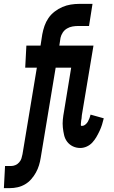

<svg xmlns="http://www.w3.org/2000/svg" viewBox="-70 -755 590 990"><path d="M-50 215 -44 101H-13Q-2 101 9 96.5Q20 92 28.5 82.5Q37 73 40.5 62Q44 51 46 40L120 -406H60L66 -520H139L148 -578Q152 -600 159.5 -621.5Q167 -643 180 -662Q193 -681 212 -695.5Q231 -710 252 -719Q273 -728 295 -731.5Q317 -735 338 -735H407L389 -621H333Q319 -621 304 -618.5Q289 -616 275.5 -608Q262 -600 253.5 -587Q245 -574 242 -560L236 -520H356L351 -406H217L140 58Q137 78 131 97.5Q125 117 115 135Q105 153 91 169Q77 185 59 195.5Q41 206 21 210.5Q1 215 -19 215ZM344 8Q323 8 305.5 -0.5Q288 -9 276.5 -24Q265 -39 260.5 -58.5Q256 -78 254 -98Q252 -118 254 -138.5Q256 -159 260 -180L297 -406H240L246 -520H412L352 -161Q352 -158 351.5 -155.5Q351 -153 351 -150Q351 -147 350.5 -144Q350 -141 349.5 -138.5Q349 -136 348.5 -133Q348 -130 348 -127Q348 -124 347.5 -121.5Q347 -119 347 -116Q347 -113 347 -109.5Q347 -106 350 -106H353Q362 -106 370.5 -113Q379 -120 383.5 -128.5Q388 -137 391.5 -146Q395 -155 397 -164L465 -145Q461 -128 456 -112Q451 -96 443.5 -80Q436 -64 427 -48.5Q418 -33 406 -20Q394 -7 377.5 0.5Q361 8 344 8Z"/></svg>

Font: Iosevka Curly Slab Heavy
Style: Italic
Weight: 900
Italic angle: -9°
Monospace: yes
Designer: Belleve Invis
Foundry: Belleve Invis
Version: Version 22.1.2; ttfautohint (v1.8.4)